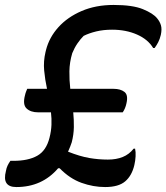

<svg xmlns="http://www.w3.org/2000/svg" viewBox="-36 -740 672 776"><path d="M74 -381H154Q146 -418 142.5 -455Q139 -492 148 -530L150 -538Q163 -589 200 -630Q237 -671 294 -695.5Q351 -720 423 -720Q500 -720 541.5 -703Q583 -686 599 -666Q610 -653 614.5 -637.5Q619 -622 614 -599Q610 -582 603.5 -569.5Q597 -557 589 -546H583Q562 -581 517.5 -600.5Q473 -620 417 -620Q382 -620 353 -613Q324 -606 302 -595Q289 -582 277 -564.5Q265 -547 256 -525Q245 -488 244.5 -452Q244 -416 248 -381H423Q451 -381 467 -368.5Q483 -356 475 -322Q473 -312 469 -302.5Q465 -293 460 -286H260Q263 -256 262.5 -226Q262 -196 254 -165Q251 -156 247.5 -147Q244 -138 239 -127Q287 -108 324.5 -101.5Q362 -95 400 -95Q434 -95 460 -105.5Q486 -116 504 -139H510Q513 -126 512 -108Q511 -90 507 -73Q497 -30 470 -7Q443 16 389 16Q341 16 293.5 -1Q246 -18 205 -60H199Q134 16 30 16Q-29 16 -12 -49Q-10 -61 -5.5 -70.5Q-1 -80 6 -90H19Q78 -90 114.5 -110.5Q151 -131 164 -183Q171 -210 172 -235.5Q173 -261 170 -286H118Q88 -286 71.5 -301.5Q55 -317 65 -355Q67 -364 69.5 -370Q72 -376 74 -381Z"/></svg>

Font: Recursive Sn Csl St Med
Style: Italic
Weight: 500
Italic angle: -15°
Version: Version 1.079;hotconv 1.0.112;makeotfexe 2.5.65598; ttfautoh